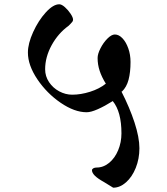

<svg xmlns="http://www.w3.org/2000/svg" viewBox="-20 -729 782 897"><path d="M321.3 -637.2Q321.3 -631.8 318.1 -627.4Q314.9 -623 307.6 -615.7L300.3 -608.4Q252 -573.7 221.4 -518.1Q190.9 -462.4 190.9 -405.3Q190.9 -372.6 209.2 -345.2Q227.5 -317.9 256.8 -302.2Q286.1 -286.6 317.4 -286.6Q357.4 -286.6 400.9 -300.3Q444.3 -314 474.1 -337.9H474.6Q455.1 -369.1 445.6 -398.2Q436 -427.2 436 -458Q436 -477.1 449.5 -503.4Q462.9 -529.8 481.9 -548.8Q501 -567.9 516.6 -567.9Q535.2 -567.9 552 -550.3Q568.8 -532.7 579.3 -503.2Q589.8 -473.6 589.8 -439.5Q589.8 -391.1 580.6 -356.4Q571.3 -321.8 549.8 -301.3H547.4Q585.4 -227.1 608.4 -157Q631.3 -86.9 631.3 -36.6Q631.3 12.7 614.3 55.2Q597.2 97.7 568.8 122.8Q540.5 147.9 508.8 147.9L466.8 122.1Q436 105 422.9 91.6Q409.7 78.1 409.7 66.4Q409.7 61 415.8 57.4Q421.9 53.7 431.6 53.7Q463.4 53.7 490 31.7Q516.6 9.8 532 -27.1Q547.4 -64 547.4 -106Q547.4 -207 506.8 -256.8Q468.8 -232.9 436.8 -218.8Q404.8 -204.6 384.8 -204.6Q328.1 -204.6 263.4 -248.8Q198.7 -293 154.5 -358.6Q110.4 -424.3 110.4 -483.4Q110.4 -525.4 134.8 -579.1Q159.2 -632.8 193.8 -670.9Q228.5 -709 256.8 -709Q268.1 -709 283.2 -695.6Q298.3 -682.1 309.8 -664.8Q321.3 -647.5 321.3 -637.2Z"/></svg>

Font: Dekko
Style: Regular
Weight: 400
Designer: Multiple
Foundry: Sorkin Type
Version: Version 2.001